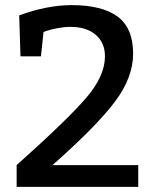

<svg xmlns="http://www.w3.org/2000/svg" viewBox="-20 -730 610 750"><path d="M45 0V-85Q243 -262 316.5 -347.5Q390 -433 390 -510Q390 -563 354 -594Q318 -625 255 -625Q231 -625 204.5 -620Q178 -615 164 -610L150 -605L140 -510H60L55 -670Q165 -710 260 -710Q378 -710 439 -665.5Q500 -621 500 -520Q500 -427 428 -331.5Q356 -236 185 -85H520V0Z"/></svg>

Font: Bitter
Style: Regular
Weight: 400
Designer: Sol Matas
Foundry: Sol Matas
Version: Version 1.300;PS 001.300;hotconv 1.0.70;makeotf.lib2.5.58329